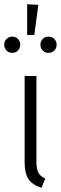

<svg xmlns="http://www.w3.org/2000/svg" viewBox="-28 -884 290 912"><path d="M145 -117Q145 -81 154 -64Q163 -47 187 -36L169 8Q125 -6 107 -33.5Q89 -61 89 -113V-523H145ZM154 -861 135 -718H101V-864ZM68 -672Q68 -655 57.5 -644Q47 -633 30 -633Q14 -633 3 -644Q-8 -655 -8 -672Q-8 -688 3 -699Q14 -710 30 -710Q47 -710 57.5 -699Q68 -688 68 -672ZM241 -672Q241 -655 230 -644Q219 -633 202 -633Q186 -633 175 -644Q164 -655 164 -672Q164 -688 175 -699Q186 -710 202 -710Q219 -710 230 -699Q241 -688 241 -672Z"/></svg>

Font: Fira Sans Condensed Light
Style: Regular
Weight: 300
Width: 3
Designer: bBox Type GmbH & Carrois Corporate GbR & Edenspiekermann AG
Foundry: bBox Type GmbH & Carrois Corporate GbR & Edenspiekermann AG
Version: Version 4.301